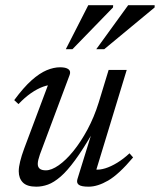

<svg xmlns="http://www.w3.org/2000/svg" viewBox="-20 -692 602 722"><path d="M271 -18 325.5 -194H329Q292 -130 262.2 -89.5Q232.5 -49 207.5 -27.5Q182.5 -6 160.5 2Q138.5 10 116.5 10Q81.5 10 66 -5.8Q50.5 -21.5 50.5 -48Q50.5 -64 55.8 -85.2Q61 -106.5 71 -133.5L168.5 -393.5L181.5 -373Q164.5 -374 142.2 -366Q120 -358 96.2 -341.5Q72.5 -325 49.5 -300.5L33.5 -315.5Q68.5 -363 98.5 -389.8Q128.5 -416.5 155.2 -427.8Q182 -439 206 -439Q227.5 -439 237.2 -431.8Q247 -424.5 242 -410.5L130 -111Q126.5 -100.5 124.2 -91.5Q122 -82.5 122 -75.5Q122 -64 129.2 -57.8Q136.5 -51.5 152.5 -51.5Q173.5 -51.5 200.8 -70.5Q228 -89.5 256 -124Q284 -158.5 309 -205Q334 -251.5 351 -306L388.5 -429H456.5L338 -40L338.5 -54.5Q354.5 -52.5 375.8 -59Q397 -65.5 420.8 -80Q444.5 -94.5 467 -115.5L480.5 -100Q427 -36.5 387 -13.2Q347 10 313.5 10Q286 10 276.5 3Q267 -4 271 -18ZM342 -507 462 -672.5H561.5V-664L372 -507ZM227.5 -507 312 -672.5H405.5L405 -664L252.5 -507Z"/></svg>

Font: Newsreader 20pt
Style: Italic
Weight: 400
Italic angle: -17°
Version: Version 1.003